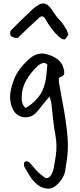

<svg xmlns="http://www.w3.org/2000/svg" viewBox="-20 -756 474 1143"><path d="M269 367Q235 367 208.5 347.5Q182 328 162 298.5Q142 269 127 240Q121 229 123 217Q125 205 138 204Q150 204 162.5 219Q175 234 195.5 257Q216 280 253 305Q272 305 283.5 287Q295 269 299 247Q308 202 312.5 168.5Q317 135 316 105Q315 75 309 43Q300 -4 295.5 -52Q291 -100 285 -147Q284 -154 281.5 -161Q279 -168 274 -181Q255 -157 239 -138.5Q223 -120 208 -100Q188 -73 165.5 -64Q143 -55 116 -59Q76 -68 58 -103Q40 -138 40 -178Q40 -203 46 -227.5Q52 -252 61 -276Q75 -315 99 -346.5Q123 -378 154 -405Q175 -425 201.5 -433Q228 -441 256 -434Q295 -424 324 -402Q353 -380 360 -342Q365 -323 360.5 -313Q356 -303 343 -299Q330 -295 330 -286Q330 -277 331 -265Q335 -239 344 -193Q353 -147 362.5 -91.5Q372 -36 378.5 21.5Q385 79 384 128Q383 162 378 195Q373 228 368 261Q365 283 349.5 307.5Q334 332 312.5 349.5Q291 367 269 367ZM132 -113Q178 -139 208 -177Q238 -215 249 -266Q255 -292 257 -318.5Q259 -345 262 -371Q248 -385 233.5 -380.5Q219 -376 206 -365Q164 -326 136.5 -278.5Q109 -231 109 -169Q109 -155 113.5 -141Q118 -127 132 -113ZM363 -521Q349 -521 328.5 -539.5Q308 -558 287.5 -585Q267 -612 253 -638Q233 -676 207 -644Q209 -646 196.5 -635Q184 -624 165.5 -606.5Q147 -589 128.5 -571.5Q110 -554 98 -542Q86 -530 87 -531Q78 -528 65.5 -531.5Q53 -535 45 -542Q41 -544 40.5 -557Q40 -570 45 -575Q64 -594 77 -607Q90 -620 102.5 -632.5Q115 -645 131.5 -660.5Q148 -676 173 -700Q214 -738 241 -735.5Q268 -733 297 -686Q311 -664 320 -653.5Q329 -643 336 -635.5Q343 -628 351.5 -617.5Q360 -607 373 -584Q378 -577 380.5 -569Q383 -561 387 -549Q381 -542 375 -531.5Q369 -521 363 -521Z"/></svg>

Font: Mynerve
Style: Regular
Weight: 400
Designer: Carolina Short
Foundry: Carolina Short
Version: Version 1.000; ttfautohint (v1.8.4.7-5d5b)